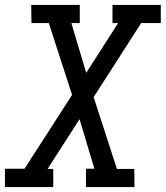

<svg xmlns="http://www.w3.org/2000/svg" viewBox="-30 -755 669 775"><path d="M-10 0V-74H69L261 -372L167 -662H97L96 -735H292V-662H258L318 -461L447 -662H424V-735H619V-662H540L348 -363L442 -73H512L513 0H317V-74H351L291 -274L162 -73H185V0Z"/></svg>

Font: Iosevka Plex Etoile
Style: Italic
Weight: 400
Italic angle: -9°
Designer: Belleve Invis
Foundry: Belleve Invis
Version: Version 25.1.1; ttfautohint (v1.8.4)